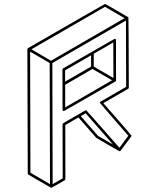

<svg xmlns="http://www.w3.org/2000/svg" viewBox="-20 -853 772 949"><path d="M233.9 75.2H231.9Q231.9 74.7 231.2 74.5Q230.5 74.2 120.6 10.3Q117.2 8.3 117.2 4.4L115.2 -609.9Q115.7 -613.3 118.7 -615.2Q497.1 -833.5 499 -833.5Q501 -833.5 556.9 -801Q612.8 -768.6 613.3 -768.1H613.8L614.7 -766.1Q615.7 -766.1 616.7 -419.9Q616.7 -416 613.3 -414.1L490.7 -343.3Q629.4 -185.1 629.9 -182.6Q629.9 -180.2 628.4 -178.2L576.2 -107.9H575.7Q575.7 -106.9 574.7 -106.4Q573.7 -106 572.3 -106V-105.5Q570.3 -106 568.8 -106.2Q567.4 -106.4 512 -138.7Q456.5 -170.9 455.6 -171.9L367.7 -272.5L302.7 -234.9L303.2 32.2Q303.2 36.1 299.8 38.1Q235.8 75.2 233.9 75.2ZM227.1 57.1 225.6 -541.5 128.9 -597.7 130.4 0.5ZM231.9 -552.7 595.7 -763.2 499 -819.3 135.3 -609.4ZM539.1 -138.2 403.3 -293 379.4 -278.8 464.8 -181.2ZM240.2 57.1 290 28.3 289.1 -238.8Q289.6 -242.2 292.5 -244.1L401.4 -307.1Q403.8 -308.1 406.2 -308.1Q407.7 -307.6 570.3 -122.6L614.3 -182.1Q473.6 -343.3 473.6 -345.2Q473.6 -348.6 477.1 -350.6L603.5 -423.8L602.5 -751.5L238.8 -541.5ZM295.9 -304.2Q289.1 -304.2 289.1 -310.5L288.6 -509.3Q288.6 -513.2 292 -515.1Q545.4 -661.1 546.4 -661.1Q553.2 -661.1 553.2 -654.3L553.7 -455.6Q553.2 -452.1 550.3 -450.2Q297.4 -304.2 295.9 -304.2ZM301.8 -449.7 430.2 -523.9V-579.6L301.8 -505.4ZM302.2 -322.3 533.7 -456.1 437 -512.2 302.2 -434.1ZM540.5 -467.3 540 -643.1 443.4 -587.4V-523.9Z"/></svg>

Font: 3D Isometric
Style: Regular
Weight: 400
Designer: GGBotNet
Version: 1.10